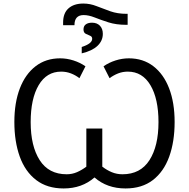

<svg xmlns="http://www.w3.org/2000/svg" viewBox="-20 -1053 1066 1083"><path d="M336 -911V-926Q336 -979 366.5 -1006Q397 -1033 450 -1033Q488 -1033 524.5 -1018.5Q561 -1004 602 -989.5Q643 -975 694 -975H700V-913H692Q635 -913 591.5 -927Q548 -941 514 -954.5Q480 -968 452 -968Q400 -968 400 -911ZM441 -752V-788Q500 -807 500 -834Q500 -847 488 -851.5Q476 -856 463.5 -862.5Q451 -869 451 -887Q451 -906 464 -915.5Q477 -925 499 -925Q527 -925 543.5 -908Q560 -891 560 -862Q560 -823 530 -794.5Q500 -766 441 -752ZM339 10Q246 10 184 -37.5Q122 -85 91.5 -169.5Q61 -254 61 -365Q61 -474 92 -554.5Q123 -635 181 -679.5Q239 -724 319 -724Q357 -724 394.5 -712Q432 -700 462 -679L428 -612Q406 -629 380 -639Q354 -649 325 -649Q243 -649 198 -572.5Q153 -496 153 -364Q153 -229 204 -149.5Q255 -70 356 -70Q387 -70 414.5 -82Q442 -94 467 -113V-328H557V-113Q583 -93 611 -81.5Q639 -70 671 -70Q772 -70 823 -149.5Q874 -229 874 -364Q874 -496 828.5 -572.5Q783 -649 701 -649Q672 -649 646.5 -639Q621 -629 598 -612L564 -679Q594 -700 631.5 -712Q669 -724 707 -724Q787 -724 845 -679.5Q903 -635 934 -554.5Q965 -474 965 -365Q965 -254 934.5 -169.5Q904 -85 842.5 -37.5Q781 10 688 10Q584 10 513 -52Q442 10 339 10Z"/></svg>

Font: Noto IKEA Arabic
Style: Regular
Weight: 400
Designer: Monotype Design Team
Foundry: Monotype Imaging Inc.
Version: Version 1.200